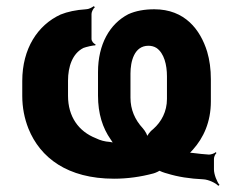

<svg xmlns="http://www.w3.org/2000/svg" viewBox="-20 -568 730 621"><path d="M604 -84C638 -122 662 -173 662 -240V-312C662 -344 658 -374 650 -401C628 -472 578 -538 479 -538C448 -538 419 -533 395 -522C335 -491 297 -425 297 -335V-259C297 -200 312 -154 338 -117C341 -112 347 -103 351 -101L353 -104C349 -107 341 -108 335 -109C319 -110 304 -114 290 -121C234 -143 200 -191 200 -258V-307C200 -352 214 -395 250 -413C258 -416 282 -422 288 -421L289 -425C283 -426 276 -435 276 -442V-523C276 -530 282 -541 287 -545L283 -548C278 -544 267 -538 258 -538C226 -536 198 -530 176 -521C102 -487 52 -411 52 -306V-258C52 -220 59 -185 72 -152C110 -58 198 10 349 10C392 10 435 4 476 -7C481 -8 499 -16 498 -18H493C494 -15 515 -8 520 -7C555 4 594 10 638 12C655 13 678 24 686 33L690 30C682 21 672 -4 672 -20V-54C672 -61 676 -69 680 -73L678 -76C674 -72 663 -68 656 -68C639 -69 622 -71 606 -73C599 -74 591 -75 586 -73L588 -69C592 -71 600 -79 604 -84ZM442 -153C416 -181 402 -214 402 -252V-330C402 -369 414 -420 460 -420C469 -420 478 -418 486 -413C511 -396 520 -358 520 -321V-248C520 -207 502 -174 476 -151C466 -144 454 -128 453 -120H458C459 -128 450 -144 442 -153Z"/></svg>

Font: Asimov
Style: EdgeWide
Weight: 500
Designer: Google
Version: Version 2.000980: 2014